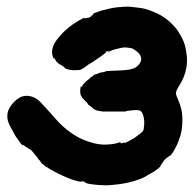

<svg xmlns="http://www.w3.org/2000/svg" viewBox="-20 -498 587 575"><path d="M342 -477Q347 -478 360 -478Q373 -478 377 -477Q398 -475 413 -472Q429 -467 436 -464Q440 -463 443 -461Q457 -456 474 -444Q493 -431 511 -408Q515 -402 522 -390Q532 -372 535 -357Q540 -336 540 -317Q540 -305 538 -294Q533 -266 514 -237Q506 -224 507 -216Q508 -212 513 -200Q522 -180 525 -160Q527 -144 526 -130Q525 -104 518 -85Q511 -63 498 -42Q491 -31 488 -31Q486 -30 483 -28Q480 -26 478 -24Q474 -21 470 -16Q469 -13 466 -9.5Q463 -6 462 -3.5Q461 -1 459 2Q453 8 441 16Q431 22 423 26Q419 28 415 31Q402 38 382 44Q353 53 314 56Q299 58 274.5 56Q250 54 240 51Q237 50 235 48Q231 45 227 45Q224 45 224 46Q224 47 215 45Q196 41 172 30Q168 28 163 26Q141 16 116 0Q102 -10 102 -13Q101 -16 96 -20Q92 -24 93 -25Q93 -26 88 -31Q86 -33 86 -33.5Q86 -34 83.5 -36.5Q81 -39 78.5 -42.5Q76 -46 74 -48Q68 -52 66 -53Q65 -53 64 -54L58 -58L56 -59Q52 -63 49 -64Q48 -65 48 -63V-62L47 -63Q45 -65 42 -68.5Q39 -72 36 -77Q33 -82 30 -85.5Q27 -89 23 -96.5Q19 -104 17 -108Q6 -126 3 -139Q2 -143 2 -151Q2 -162 7 -172Q13 -184 24 -194.5Q35 -205 46 -209Q63 -214 80 -207Q94 -201 105 -188Q109 -184 118.5 -173.5Q128 -163 131 -159.5Q134 -156 136 -154Q138 -152 144 -145Q161 -125 181 -109Q203 -92 220 -84Q225 -82 229 -80Q238 -76 254 -71Q278 -64 299 -65Q323 -66 339 -72Q342 -73 342 -73Q342 -73 341 -72Q339 -69 343 -69Q346 -69 350 -71H352L353 -70Q359 -71 372 -79Q375 -81 377 -82Q381 -83 385 -87Q388 -89 389 -89.5Q390 -90 392.5 -92.5Q395 -95 395 -95Q398 -95 401 -99Q401 -100 402 -100Q403 -100 404 -101Q405 -102 406.5 -104Q408 -106 409 -107Q411 -111 411 -118Q412 -123 412 -131Q412 -139 411 -143Q407 -165 398 -167Q392 -169 379 -168Q372 -167 366.5 -166.5Q361 -166 358 -165L356 -164H325Q295 -164 289 -164Q265 -166 258 -174Q255 -176 252 -179Q243 -185 243 -187Q243 -188 236 -195L234 -197L232 -199Q227 -206 227 -204L221 -215V-216Q219 -228 222 -239L223 -240L224 -239L225 -237L226 -239Q227 -240 228 -244L230 -247Q231 -246 232 -247.5Q233 -249 234 -251L236 -253Q236 -252 237.5 -254Q239 -256 239.5 -256Q240 -256 242.5 -258Q245 -260 248 -262.5Q251 -265 251 -266L259 -271Q261 -273 261 -273.5Q261 -274 268 -276Q275 -278 276 -279Q277 -280 283 -281Q292 -282 296 -284L298 -285L314 -286Q363 -287 377 -292Q388 -295 397 -306Q411 -324 392 -342Q384 -349 376 -353Q368 -355 356 -356Q347 -356 340 -354Q325 -351 315 -347Q311 -345 308.5 -344.5Q306 -344 304.5 -343.5Q303 -343 303 -344Q303 -345 302 -345Q298 -345 297 -341Q295 -338 279 -327Q270 -321 266 -318Q262 -315 257 -312Q244 -305 236 -298Q231 -294 223 -290Q220 -288 212 -288Q196 -287 184 -290Q174 -293 174 -295H173Q174 -297 160 -305Q158 -305 155 -308Q152 -311 152 -311Q150 -311 145 -320Q144 -323 143 -324L142 -325V-323V-320L141 -322Q137 -329 136 -338Q135 -351 142 -366Q147 -376 160 -391Q178 -411 198 -425Q214 -436 230 -444L232 -446V-444V-443H234Q237 -443 239 -444L241 -445Q241 -444 246 -445Q253 -448 253 -450Q253 -451 255 -451.5Q257 -452 258.5 -454Q260 -456 260 -457Q260 -458 261.5 -458.5Q263 -459 275.5 -463.5Q288 -468 295 -469Q320 -476 342 -477Z"/></svg>

Font: TT2020 Style B
Style: Italic
Weight: 400
Italic angle: -15°
Version: Version 0.2.000